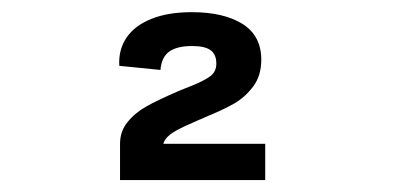

<svg xmlns="http://www.w3.org/2000/svg" viewBox="-20 -852 660 322"><path d="M418.2 -751.7Q418.2 -725.4 404.8 -707.2Q391.3 -689.1 372.8 -678.4Q354.2 -667.8 324.5 -655.7Q321.2 -653.8 314.1 -651.1Q288 -639.9 275.8 -633.2Q263.7 -626.5 258 -619.1Q252.4 -611.7 252.5 -600.6L241.8 -610.8H424.8V-550H181.3V-610.8Q181.3 -631.8 193.9 -647.3Q206.4 -662.8 225.8 -673.7Q245.2 -684.5 276.7 -698.1L282.8 -700.7Q293.2 -704.8 301.8 -708.3Q322.8 -716.8 332.8 -724.3Q342.8 -731.8 342.8 -745.4Q342.8 -760.9 333.2 -767.8Q323.6 -774.8 302.3 -774.8Q276.6 -774.8 263.7 -765.4Q250.8 -756 249.1 -734.7L180.1 -741.6Q178.4 -768.3 192 -788.6Q205.6 -808.9 233.5 -820.2Q261.4 -831.6 301.8 -831.6Q354.8 -831.6 386.5 -812Q418.2 -792.3 418.2 -751.7Z"/></svg>

Font: Monaspace Neon Var
Style: Regular
Weight: 400
Designer: Riley Cran and the Lettermatic Team
Version: Version 1.000 (Monaspace Neon Var)